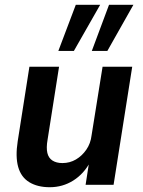

<svg xmlns="http://www.w3.org/2000/svg" viewBox="-20 -773 600 803"><path d="M188 10Q137 10 102.5 -11Q68 -32 56 -75Q44 -118 54 -182L103 -494H227L179 -189Q173 -155 178 -133.5Q183 -112 199.5 -101.5Q216 -91 241 -91Q272 -91 297.5 -106Q323 -121 341 -147Q359 -173 363 -207L409 -494H533L455 0H338L353 -97H358Q331 -46 286.5 -18Q242 10 188 10ZM364 -560 436 -753H538L429 -560ZM224 -560 297 -753H399L289 -560Z"/></svg>

Font: Nunito Sans 10pt SemiCondensed
Style: Bold Italic
Weight: 700
Width: 4
Italic angle: -9°
Designer: Vernon Adams
Foundry: Vernon Adams
Version: Version 3.101;gftools[0.9.27]